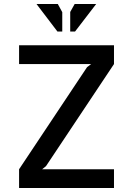

<svg xmlns="http://www.w3.org/2000/svg" viewBox="-20 -948 670 968"><path d="M554.7 -719.7V-625L211.9 -110.4L192.4 -94.7H554.7V0H76.2V-94.7L418.9 -609.4L439.5 -625H76.2V-719.7ZM164.1 -927.7H271.5L293.9 -886.7V-789.1H269.5ZM356.4 -927.7H464.8L358.4 -789.1H334V-887.7Z"/></svg>

Font: Allerta Stencil
Style: Regular
Weight: 400
Designer: Matt McInerney
Foundry: Matt McInerney
Version: Version 1.02